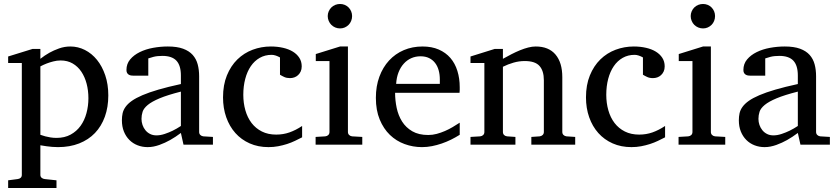

<svg xmlns="http://www.w3.org/2000/svg" viewBox="-20 -728 4212 966"><path d="M424.8 -233.9Q424.8 -272.5 415.8 -306.9Q406.7 -341.3 389.2 -367.4Q371.6 -393.6 345.5 -408.7Q319.3 -423.8 285.2 -423.8Q266.1 -423.8 247.8 -418.9Q229.5 -414.1 215.3 -408.7Q198.7 -402.3 183.1 -394V-49.8Q194.8 -45.4 208 -42Q219.2 -39.1 233.9 -36.6Q248.5 -34.2 264.2 -34.2Q305.2 -34.2 335.4 -50.8Q365.7 -67.4 385.5 -95Q405.3 -122.6 415 -158.7Q424.8 -194.8 424.8 -233.9ZM524.9 -248Q524.9 -189 507.6 -140.9Q490.2 -92.8 457.8 -58.8Q425.3 -24.9 378.2 -6.3Q331.1 12.2 272 12.2Q258.3 12.2 242.7 11Q227.1 9.8 213.9 7.8Q198.2 5.9 183.1 2.9V151.9Q183.1 161.1 189.5 166.5Q195.8 171.9 205.1 172.9L264.2 179.2V217.8H21V179.2L68.8 172.9Q78.1 171.9 84 166.5Q89.8 161.1 89.8 151.9V-411.1H21V-443.8L144 -481.9H183.1V-432.1Q204.6 -449.2 229 -462.9Q250 -474.6 277.3 -484.4Q304.7 -494.1 334 -494.1Q372.6 -494.1 407.2 -476.6Q441.9 -459 468 -426.8Q494.1 -394.5 509.5 -349.1Q524.9 -303.7 524.9 -248Z M890.1 -267.1Q822.8 -250 783.2 -233.4Q743.7 -216.8 723.4 -200Q703.1 -183.1 697.5 -165.8Q691.9 -148.4 691.9 -129.9Q691.9 -114.3 697 -99.4Q702.1 -84.5 711.7 -72.8Q721.2 -61 735.1 -54Q749 -46.9 767.1 -46.9Q787.1 -46.9 808.8 -54.2Q830.6 -61.5 848.6 -70.3Q869.6 -80.6 890.1 -94.2ZM903.3 0 890.1 -59.1Q863.8 -39.1 835.9 -23.4Q823.7 -16.6 810.1 -10.3Q796.4 -3.9 782 1.2Q767.6 6.3 752.7 9.3Q737.8 12.2 723.1 12.2Q695.8 12.2 672.1 2.9Q648.4 -6.3 630.9 -23.9Q613.3 -41.5 603.3 -66.4Q593.3 -91.3 593.3 -123Q593.3 -141.6 596.9 -158.2Q600.6 -174.8 611.8 -190.4Q623 -206.1 643.3 -220.5Q663.6 -234.9 696.5 -249Q729.5 -263.2 777.1 -277.1Q824.7 -291 890.1 -305.2V-348.1Q890.1 -398.4 867.7 -422.6Q845.2 -446.8 796.9 -446.8Q770.5 -446.8 752 -441.9Q733.4 -437 726.1 -434.1V-347.2H653.3Q646.5 -347.2 639.9 -348.1Q633.3 -349.1 627.9 -352.3Q622.6 -355.5 619.4 -361.1Q616.2 -366.7 616.2 -376Q616.2 -406.7 634.8 -429Q653.3 -451.2 683.1 -465.8Q712.9 -480.5 750 -487.3Q787.1 -494.1 824.2 -494.1Q870.6 -494.1 901.1 -482.9Q931.6 -471.7 949.5 -451.7Q967.3 -431.6 974.6 -404.3Q981.9 -377 981.9 -344.2V-64Q981.9 -54.7 988 -48.8Q994.1 -43 1002.9 -42L1051.3 -39.1V0Z M1500 -37.1Q1482.9 -28.3 1464.1 -19.3Q1445.3 -10.3 1424.1 -3.4Q1402.8 3.4 1379.6 7.8Q1356.4 12.2 1331.1 12.2Q1278.3 12.2 1236.1 -6.6Q1193.8 -25.4 1164.1 -58.8Q1134.3 -92.3 1118.2 -138.2Q1102.1 -184.1 1102.1 -237.8Q1102.1 -300.8 1121.6 -348.6Q1141.1 -396.5 1174.3 -429Q1207.5 -461.4 1251.2 -477.8Q1294.9 -494.1 1342.8 -494.1Q1375.5 -494.1 1404.1 -487.5Q1432.6 -481 1453.4 -468.3Q1474.1 -455.6 1486.1 -437Q1498 -418.5 1498 -394Q1498 -379.4 1492.9 -368.4Q1487.8 -357.4 1479.5 -349.9Q1471.2 -342.3 1460.7 -338.6Q1450.2 -335 1439 -335Q1422.4 -335 1410.2 -340.6Q1397.9 -346.2 1388.7 -352.1V-439Q1378.4 -444.8 1367.4 -448.5Q1356.4 -452.1 1346.7 -452.1Q1313.5 -452.1 1286.9 -437Q1260.3 -421.9 1241.9 -395Q1223.6 -368.2 1213.9 -331.3Q1204.1 -294.4 1204.1 -251Q1204.1 -209.5 1214.6 -172.9Q1225.1 -136.2 1245.8 -109.1Q1266.6 -82 1297.6 -66.4Q1328.6 -50.8 1369.6 -50.8Q1404.8 -50.8 1436.3 -61.8Q1467.8 -72.8 1500 -94.2Z M1567.9 0V-39.1L1616.7 -42Q1626 -43 1631.8 -48.8Q1637.7 -54.7 1637.7 -64V-420.9H1568.8V-456.1L1690.9 -494.1H1730.5V-64Q1730.5 -54.7 1736.6 -48.8Q1742.7 -43 1751.5 -42L1802.7 -39.1V0ZM1751.5 -647Q1751.5 -634.3 1746.8 -622.8Q1742.2 -611.3 1733.9 -603Q1725.6 -594.7 1714.6 -589.8Q1703.6 -585 1690.9 -585Q1678.2 -585 1666.7 -589.8Q1655.3 -594.7 1647 -603Q1638.7 -611.3 1633.8 -622.8Q1628.9 -634.3 1628.9 -647Q1628.9 -659.7 1633.8 -670.9Q1638.7 -682.1 1647 -690.4Q1655.3 -698.7 1666.7 -703.4Q1678.2 -708 1690.9 -708Q1703.6 -708 1714.6 -703.4Q1725.6 -698.7 1733.9 -690.4Q1742.2 -682.1 1746.8 -670.9Q1751.5 -659.7 1751.5 -647Z M2293 -49.8Q2272 -36.6 2249.3 -25.4Q2226.6 -14.2 2202.4 -5.9Q2178.2 2.4 2153.3 7.3Q2128.4 12.2 2103 12.2Q2057.6 12.2 2015.6 -3.2Q1973.6 -18.6 1941.7 -49.3Q1909.7 -80.1 1890.4 -126.7Q1871.1 -173.3 1871.1 -235.8Q1871.1 -294.4 1888.7 -342Q1906.2 -389.6 1937.5 -423.6Q1968.8 -457.5 2011.7 -475.8Q2054.7 -494.1 2106 -494.1Q2152.3 -494.1 2187.5 -478.8Q2222.7 -463.4 2246.1 -436.3Q2269.5 -409.2 2281.2 -371.3Q2293 -333.5 2293 -289.1V-275.9Q2293 -268.1 2292 -261.2H1967.8Q1967.8 -223.1 1975.8 -185.1Q1983.9 -147 2002.9 -116.7Q2022 -86.4 2054.2 -67.6Q2086.4 -48.8 2134.8 -48.8Q2156.2 -48.8 2177.2 -54.4Q2198.2 -60.1 2218.5 -68.8Q2238.8 -77.6 2257.3 -88.6Q2275.9 -99.6 2293 -110.8ZM2192.9 -328.1Q2192.9 -353 2187 -374.3Q2181.2 -395.5 2169.2 -411.1Q2157.2 -426.8 2138.9 -435.8Q2120.6 -444.8 2095.7 -444.8Q2070.8 -444.8 2049.3 -435.3Q2027.8 -425.8 2011.5 -407.7Q1995.1 -389.6 1985.1 -364Q1975.1 -338.4 1973.1 -306.2H2192.9Z M2653.3 0V-39.1L2695.3 -42Q2704.1 -43 2710.2 -48.8Q2716.3 -54.7 2716.3 -64V-324.2Q2716.3 -371.6 2694.3 -396.2Q2672.4 -420.9 2620.1 -420.9Q2591.3 -420.9 2563.5 -412.8Q2535.6 -404.8 2510.3 -392.1V-64Q2510.3 -54.7 2516.1 -48.8Q2522 -43 2531.2 -42L2573.2 -39.1V0H2347.2V-39.1L2396 -42Q2405.3 -43 2411.1 -48.8Q2417 -54.7 2417 -64V-411.1H2347.2V-443.8L2469.2 -481.9H2510.3V-432.1Q2531.2 -443.8 2553 -455.1Q2574.7 -466.3 2596.2 -475.1Q2617.7 -483.9 2637.7 -489Q2657.7 -494.1 2675.3 -494.1Q2740.7 -494.1 2774.9 -453.6Q2809.1 -413.1 2809.1 -339.8V-64Q2809.1 -54.7 2815.2 -48.8Q2821.3 -43 2830.1 -42L2874 -39.1V0Z M3326.2 -37.1Q3309.1 -28.3 3290.3 -19.3Q3271.5 -10.3 3250.2 -3.4Q3229 3.4 3205.8 7.8Q3182.6 12.2 3157.2 12.2Q3104.5 12.2 3062.3 -6.6Q3020 -25.4 2990.2 -58.8Q2960.4 -92.3 2944.3 -138.2Q2928.2 -184.1 2928.2 -237.8Q2928.2 -300.8 2947.8 -348.6Q2967.3 -396.5 3000.5 -429Q3033.7 -461.4 3077.4 -477.8Q3121.1 -494.1 3168.9 -494.1Q3201.7 -494.1 3230.2 -487.5Q3258.8 -481 3279.5 -468.3Q3300.3 -455.6 3312.3 -437Q3324.2 -418.5 3324.2 -394Q3324.2 -379.4 3319.1 -368.4Q3314 -357.4 3305.7 -349.9Q3297.4 -342.3 3286.9 -338.6Q3276.4 -335 3265.1 -335Q3248.5 -335 3236.3 -340.6Q3224.1 -346.2 3214.8 -352.1V-439Q3204.6 -444.8 3193.6 -448.5Q3182.6 -452.1 3172.9 -452.1Q3139.6 -452.1 3113 -437Q3086.4 -421.9 3068.1 -395Q3049.8 -368.2 3040 -331.3Q3030.3 -294.4 3030.3 -251Q3030.3 -209.5 3040.8 -172.9Q3051.3 -136.2 3072 -109.1Q3092.8 -82 3123.8 -66.4Q3154.8 -50.8 3195.8 -50.8Q3231 -50.8 3262.5 -61.8Q3293.9 -72.8 3326.2 -94.2Z M3394 0V-39.1L3442.9 -42Q3452.1 -43 3458 -48.8Q3463.9 -54.7 3463.9 -64V-420.9H3395V-456.1L3517.1 -494.1H3556.6V-64Q3556.6 -54.7 3562.7 -48.8Q3568.8 -43 3577.6 -42L3628.9 -39.1V0ZM3577.6 -647Q3577.6 -634.3 3573 -622.8Q3568.4 -611.3 3560.1 -603Q3551.8 -594.7 3540.8 -589.8Q3529.8 -585 3517.1 -585Q3504.4 -585 3492.9 -589.8Q3481.4 -594.7 3473.1 -603Q3464.8 -611.3 3460 -622.8Q3455.1 -634.3 3455.1 -647Q3455.1 -659.7 3460 -670.9Q3464.8 -682.1 3473.1 -690.4Q3481.4 -698.7 3492.9 -703.4Q3504.4 -708 3517.1 -708Q3529.8 -708 3540.8 -703.4Q3551.8 -698.7 3560.1 -690.4Q3568.4 -682.1 3573 -670.9Q3577.6 -659.7 3577.6 -647Z M3994.1 -267.1Q3926.8 -250 3887.2 -233.4Q3847.7 -216.8 3827.4 -200Q3807.1 -183.1 3801.5 -165.8Q3795.9 -148.4 3795.9 -129.9Q3795.9 -114.3 3801 -99.4Q3806.2 -84.5 3815.7 -72.8Q3825.2 -61 3839.1 -54Q3853 -46.9 3871.1 -46.9Q3891.1 -46.9 3912.8 -54.2Q3934.6 -61.5 3952.6 -70.3Q3973.6 -80.6 3994.1 -94.2ZM4007.3 0 3994.1 -59.1Q3967.8 -39.1 3939.9 -23.4Q3927.7 -16.6 3914.1 -10.3Q3900.4 -3.9 3886 1.2Q3871.6 6.3 3856.7 9.3Q3841.8 12.2 3827.1 12.2Q3799.8 12.2 3776.1 2.9Q3752.4 -6.3 3734.9 -23.9Q3717.3 -41.5 3707.3 -66.4Q3697.3 -91.3 3697.3 -123Q3697.3 -141.6 3700.9 -158.2Q3704.6 -174.8 3715.8 -190.4Q3727.1 -206.1 3747.3 -220.5Q3767.6 -234.9 3800.5 -249Q3833.5 -263.2 3881.1 -277.1Q3928.7 -291 3994.1 -305.2V-348.1Q3994.1 -398.4 3971.7 -422.6Q3949.2 -446.8 3900.9 -446.8Q3874.5 -446.8 3856 -441.9Q3837.4 -437 3830.1 -434.1V-347.2H3757.3Q3750.5 -347.2 3743.9 -348.1Q3737.3 -349.1 3731.9 -352.3Q3726.6 -355.5 3723.4 -361.1Q3720.2 -366.7 3720.2 -376Q3720.2 -406.7 3738.8 -429Q3757.3 -451.2 3787.1 -465.8Q3816.9 -480.5 3854 -487.3Q3891.1 -494.1 3928.2 -494.1Q3974.6 -494.1 4005.1 -482.9Q4035.6 -471.7 4053.5 -451.7Q4071.3 -431.6 4078.6 -404.3Q4085.9 -377 4085.9 -344.2V-64Q4085.9 -54.7 4092 -48.8Q4098.1 -43 4106.9 -42L4155.3 -39.1V0Z"/></svg>

Font: BabelStone Ogham
Style: Regular
Weight: 400
Designer: Andrew West
Foundry: BabelStone
Version: Version 2.02 March 14, 2022